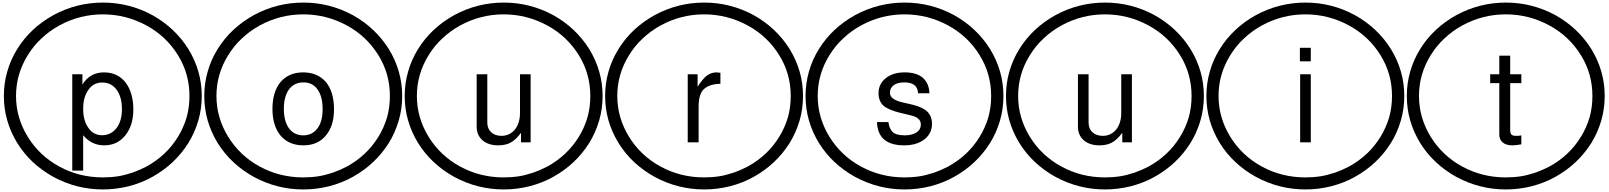

<svg xmlns="http://www.w3.org/2000/svg" viewBox="-20 -1097 12399 1480"><path d="M537.1 217.8V-524.4H615.2V-445.3Q673.8 -539.1 781.2 -539.1Q885.7 -539.1 947.3 -461.9Q1007.8 -381.8 1007.8 -252.9Q1007.8 -129.9 945.3 -52.7Q883.8 23.4 783.2 23.4Q685.5 23.4 621.1 -54.7V217.8ZM767.6 -460.9Q700.2 -460.9 662.1 -405.3Q621.1 -349.6 621.1 -257.8Q621.1 -166 662.1 -110.4Q700.2 -54.7 767.6 -54.7Q835 -54.7 878.9 -110.4Q919.9 -166 919.9 -254.9Q919.9 -349.6 878.9 -405.3Q837.9 -460.9 767.6 -460.9ZM103.5 -357.4Q103.5 -189.5 194.3 -42Q284.2 103.5 436.5 186.5Q590.8 270.5 772.5 270.5Q834 270.5 890.6 261.7Q935.5 254.9 1002 233.4Q1054.7 214.8 1109.4 186.5Q1263.7 101.6 1351.6 -42Q1394.5 -111.3 1418.9 -193.4Q1440.4 -270.5 1440.4 -357.4Q1440.4 -529.3 1351.6 -671.9Q1261.7 -817.4 1109.4 -900.4Q951.2 -986.3 772.5 -986.3Q594.7 -986.3 436.5 -900.4Q359.4 -857.4 299.8 -800.8Q239.3 -745.1 194.3 -671.9Q103.5 -526.4 103.5 -357.4ZM9.8 -357.4Q9.8 -455.1 36.1 -545.9Q61.5 -636.7 113.3 -719.7Q213.9 -881.8 391.6 -980.5Q570.3 -1077.1 773.4 -1077.1Q975.6 -1077.1 1154.3 -980.5Q1328.1 -883.8 1431.6 -719.7Q1535.2 -550.8 1535.2 -357.4Q1535.2 -258.8 1508.8 -168Q1480.5 -72.3 1431.6 5.9Q1328.1 169.9 1154.3 266.6Q1072.3 312.5 971.7 338.9Q872.1 363.3 773.4 363.3Q570.3 363.3 391.6 266.6Q213.9 168 113.3 5.9Q9.8 -163.1 9.8 -357.4Z M2316.4 -539.1Q2427.7 -539.1 2492.2 -464.8Q2554.7 -388.7 2554.7 -253.9Q2554.7 -125 2490.2 -50.8Q2428.7 23.4 2318.4 23.4Q2207 23.4 2142.6 -51.8Q2080.1 -127.9 2080.1 -257.8Q2080.1 -388.7 2142.6 -464.8Q2207 -539.1 2316.4 -539.1ZM2318.4 -461.9Q2248 -461.9 2207 -407.2Q2168 -351.6 2168 -257.8Q2168 -164.1 2207 -108.4Q2248 -53.7 2318.4 -53.7Q2386.7 -53.7 2427.7 -108.4Q2466.8 -160.2 2466.8 -254.9Q2466.8 -354.5 2427.7 -407.2Q2390.6 -461.9 2318.4 -461.9ZM1648.4 -357.4Q1648.4 -189.5 1739.3 -42Q1829.1 103.5 1981.4 186.5Q2135.7 270.5 2317.4 270.5Q2378.9 270.5 2435.5 261.7Q2480.5 254.9 2546.9 233.4Q2599.6 214.8 2654.3 186.5Q2808.6 101.6 2896.5 -42Q2939.5 -111.3 2963.9 -193.4Q2985.4 -270.5 2985.4 -357.4Q2985.4 -529.3 2896.5 -671.9Q2806.6 -817.4 2654.3 -900.4Q2496.1 -986.3 2317.4 -986.3Q2139.6 -986.3 1981.4 -900.4Q1904.3 -857.4 1844.7 -800.8Q1784.2 -745.1 1739.3 -671.9Q1648.4 -526.4 1648.4 -357.4ZM1554.7 -357.4Q1554.7 -455.1 1581.1 -545.9Q1606.4 -636.7 1658.2 -719.7Q1758.8 -881.8 1936.5 -980.5Q2115.2 -1077.1 2318.4 -1077.1Q2520.5 -1077.1 2699.2 -980.5Q2873 -883.8 2976.6 -719.7Q3080.1 -550.8 3080.1 -357.4Q3080.1 -258.8 3053.7 -168Q3025.4 -72.3 2976.6 5.9Q2873 169.9 2699.2 266.6Q2617.2 312.5 2516.6 338.9Q2417 363.3 2318.4 363.3Q2115.2 363.3 1936.5 266.6Q1758.8 168 1658.2 5.9Q1554.7 -163.1 1554.7 -357.4Z M4070.3 0H3996.1V-73.2Q3956.1 -19.5 3918 1Q3878.9 23.4 3820.3 23.4Q3745.1 23.4 3699.2 -15.6Q3654.3 -55.7 3654.3 -120.1V-524.4H3736.3V-153.3Q3736.3 -105.5 3765.6 -78.1Q3795.9 -49.8 3845.7 -49.8Q3908.2 -49.8 3949.2 -98.6Q3988.3 -148.4 3988.3 -226.6V-524.4H4070.3ZM3193.4 -357.4Q3193.4 -189.5 3284.2 -42Q3374 103.5 3526.4 186.5Q3680.7 270.5 3862.3 270.5Q3923.8 270.5 3980.5 261.7Q4025.4 254.9 4091.8 233.4Q4144.5 214.8 4199.2 186.5Q4353.5 101.6 4441.4 -42Q4484.4 -111.3 4508.8 -193.4Q4530.3 -270.5 4530.3 -357.4Q4530.3 -529.3 4441.4 -671.9Q4351.6 -817.4 4199.2 -900.4Q4041 -986.3 3862.3 -986.3Q3684.6 -986.3 3526.4 -900.4Q3449.2 -857.4 3389.6 -800.8Q3329.1 -745.1 3284.2 -671.9Q3193.4 -526.4 3193.4 -357.4ZM3099.6 -357.4Q3099.6 -455.1 3126 -545.9Q3151.4 -636.7 3203.1 -719.7Q3303.7 -881.8 3481.4 -980.5Q3660.2 -1077.1 3863.3 -1077.1Q4065.4 -1077.1 4244.1 -980.5Q4418 -883.8 4521.5 -719.7Q4625 -550.8 4625 -357.4Q4625 -258.8 4598.6 -168Q4570.3 -72.3 4521.5 5.9Q4418 169.9 4244.1 266.6Q4162.1 312.5 4061.5 338.9Q3961.9 363.3 3863.3 363.3Q3660.2 363.3 3481.4 266.6Q3303.7 168 3203.1 5.9Q3099.6 -163.1 3099.6 -357.4Z M5533.2 -451.2Q5450.2 -449.2 5408.2 -412.1Q5365.2 -376 5365.2 -272.5V0H5281.2V-524.4H5357.4V-428.7Q5397.5 -490.2 5427.7 -513.7Q5463.9 -539.1 5502 -539.1Q5512.7 -539.1 5533.2 -536.1ZM4738.3 -357.4Q4738.3 -189.5 4829.1 -42Q4918.9 103.5 5071.3 186.5Q5225.6 270.5 5407.2 270.5Q5468.8 270.5 5525.4 261.7Q5570.3 254.9 5636.7 233.4Q5689.5 214.8 5744.1 186.5Q5898.4 101.6 5986.3 -42Q6029.3 -111.3 6053.7 -193.4Q6075.2 -270.5 6075.2 -357.4Q6075.2 -529.3 5986.3 -671.9Q5896.5 -817.4 5744.1 -900.4Q5585.9 -986.3 5407.2 -986.3Q5229.5 -986.3 5071.3 -900.4Q4994.1 -857.4 4934.6 -800.8Q4874 -745.1 4829.1 -671.9Q4738.3 -526.4 4738.3 -357.4ZM4644.5 -357.4Q4644.5 -455.1 4670.9 -545.9Q4696.3 -636.7 4748 -719.7Q4848.6 -881.8 5026.4 -980.5Q5205.1 -1077.1 5408.2 -1077.1Q5610.4 -1077.1 5789.1 -980.5Q5962.9 -883.8 6066.4 -719.7Q6169.9 -550.8 6169.9 -357.4Q6169.9 -258.8 6143.6 -168Q6115.2 -72.3 6066.4 5.9Q5962.9 169.9 5789.1 266.6Q5707 312.5 5606.4 338.9Q5506.8 363.3 5408.2 363.3Q5205.1 363.3 5026.4 266.6Q4848.6 168 4748 5.9Q4644.5 -163.1 4644.5 -357.4Z M6828.1 -156.2Q6834 -107.4 6859.4 -81.1Q6885.7 -53.7 6955.1 -53.7Q7008.8 -53.7 7044.9 -76.2Q7078.1 -98.6 7078.1 -135.7Q7078.1 -165 7058.6 -181.6Q7042 -198.2 6996.1 -209L6918 -227.5Q6827.1 -250 6789.1 -283.2Q6752 -318.4 6752 -378.9Q6752 -450.2 6808.6 -495.1Q6864.3 -539.1 6953.1 -539.1Q7044.9 -539.1 7093.8 -497.1Q7141.6 -454.1 7144.5 -377.9H7056.6Q7053.7 -461.9 6951.2 -461.9Q6897.5 -461.9 6869.1 -440.4Q6839.8 -418 6839.8 -382.8Q6839.8 -355.5 6863.3 -337.9Q6889.6 -318.4 6937.5 -307.6L7017.6 -289.1Q7094.7 -269.5 7128.9 -235.4Q7164.1 -200.2 7164.1 -142.6Q7164.1 -68.4 7105.5 -22.5Q7045.9 23.4 6949.2 23.4Q6746.1 23.4 6740.2 -156.2ZM6283.2 -357.4Q6283.2 -189.5 6374 -42Q6463.9 103.5 6616.2 186.5Q6770.5 270.5 6952.1 270.5Q7013.7 270.5 7070.3 261.7Q7115.2 254.9 7181.6 233.4Q7234.4 214.8 7289.1 186.5Q7443.4 101.6 7531.2 -42Q7574.2 -111.3 7598.6 -193.4Q7620.1 -270.5 7620.1 -357.4Q7620.1 -529.3 7531.2 -671.9Q7441.4 -817.4 7289.1 -900.4Q7130.9 -986.3 6952.1 -986.3Q6774.4 -986.3 6616.2 -900.4Q6539.1 -857.4 6479.5 -800.8Q6418.9 -745.1 6374 -671.9Q6283.2 -526.4 6283.2 -357.4ZM6189.5 -357.4Q6189.5 -455.1 6215.8 -545.9Q6241.2 -636.7 6293 -719.7Q6393.6 -881.8 6571.3 -980.5Q6750 -1077.1 6953.1 -1077.1Q7155.3 -1077.1 7334 -980.5Q7507.8 -883.8 7611.3 -719.7Q7714.8 -550.8 7714.8 -357.4Q7714.8 -258.8 7688.5 -168Q7660.2 -72.3 7611.3 5.9Q7507.8 169.9 7334 266.6Q7252 312.5 7151.4 338.9Q7051.8 363.3 6953.1 363.3Q6750 363.3 6571.3 266.6Q6393.6 168 6293 5.9Q6189.5 -163.1 6189.5 -357.4Z M8705.1 0H8630.9V-73.2Q8590.8 -19.5 8552.7 1Q8513.7 23.4 8455.1 23.4Q8379.9 23.4 8334 -15.6Q8289.1 -55.7 8289.1 -120.1V-524.4H8371.1V-153.3Q8371.1 -105.5 8400.4 -78.1Q8430.7 -49.8 8480.5 -49.8Q8543 -49.8 8584 -98.6Q8623 -148.4 8623 -226.6V-524.4H8705.1ZM7828.1 -357.4Q7828.1 -189.5 7918.9 -42Q8008.8 103.5 8161.1 186.5Q8315.4 270.5 8497.1 270.5Q8558.6 270.5 8615.2 261.7Q8660.2 254.9 8726.6 233.4Q8779.3 214.8 8834 186.5Q8988.3 101.6 9076.2 -42Q9119.1 -111.3 9143.6 -193.4Q9165 -270.5 9165 -357.4Q9165 -529.3 9076.2 -671.9Q8986.3 -817.4 8834 -900.4Q8675.8 -986.3 8497.1 -986.3Q8319.3 -986.3 8161.1 -900.4Q8084 -857.4 8024.4 -800.8Q7963.9 -745.1 7918.9 -671.9Q7828.1 -526.4 7828.1 -357.4ZM7734.4 -357.4Q7734.4 -455.1 7760.7 -545.9Q7786.1 -636.7 7837.9 -719.7Q7938.5 -881.8 8116.2 -980.5Q8294.9 -1077.1 8498 -1077.1Q8700.2 -1077.1 8878.9 -980.5Q9052.7 -883.8 9156.2 -719.7Q9259.8 -550.8 9259.8 -357.4Q9259.8 -258.8 9233.4 -168Q9205.1 -72.3 9156.2 5.9Q9052.7 169.9 8878.9 266.6Q8796.9 312.5 8696.3 338.9Q8596.7 363.3 8498 363.3Q8294.9 363.3 8116.2 266.6Q7938.5 168 7837.9 5.9Q7734.4 -163.1 7734.4 -357.4Z M10084 -524.4V0H10002V-524.4ZM10084 -728.5V-624H10000V-728.5ZM9373 -357.4Q9373 -189.5 9463.9 -42Q9553.7 103.5 9706.1 186.5Q9860.4 270.5 10042 270.5Q10103.5 270.5 10160.2 261.7Q10205.1 254.9 10271.5 233.4Q10324.2 214.8 10378.9 186.5Q10533.2 101.6 10621.1 -42Q10664.1 -111.3 10688.5 -193.4Q10710 -270.5 10710 -357.4Q10710 -529.3 10621.1 -671.9Q10531.2 -817.4 10378.9 -900.4Q10220.7 -986.3 10042 -986.3Q9864.3 -986.3 9706.1 -900.4Q9628.9 -857.4 9569.3 -800.8Q9508.8 -745.1 9463.9 -671.9Q9373 -526.4 9373 -357.4ZM9279.3 -357.4Q9279.3 -455.1 9305.7 -545.9Q9331.1 -636.7 9382.8 -719.7Q9483.4 -881.8 9661.1 -980.5Q9839.8 -1077.1 10043 -1077.1Q10245.1 -1077.1 10423.8 -980.5Q10597.7 -883.8 10701.2 -719.7Q10804.7 -550.8 10804.7 -357.4Q10804.7 -258.8 10778.3 -168Q10750 -72.3 10701.2 5.9Q10597.7 169.9 10423.8 266.6Q10341.8 312.5 10241.2 338.9Q10141.6 363.3 10043 363.3Q9839.8 363.3 9661.1 266.6Q9483.4 168 9382.8 5.9Q9279.3 -163.1 9279.3 -357.4Z M11707 -524.4V-456.1H11621.1V-96.7Q11621.1 -69.3 11630.9 -59.6Q11640.6 -49.8 11666 -49.8Q11694.3 -49.8 11707 -53.7V15.6Q11663.1 23.4 11638.7 23.4Q11589.8 23.4 11564.5 2Q11537.1 -20.5 11537.1 -59.6V-456.1H11466.8V-524.4H11537.1V-668H11621.1V-524.4ZM10918 -357.4Q10918 -189.5 11008.8 -42Q11098.6 103.5 11251 186.5Q11405.3 270.5 11586.9 270.5Q11648.4 270.5 11705.1 261.7Q11750 254.9 11816.4 233.4Q11869.1 214.8 11923.8 186.5Q12078.1 101.6 12166 -42Q12209 -111.3 12233.4 -193.4Q12254.9 -270.5 12254.9 -357.4Q12254.9 -529.3 12166 -671.9Q12076.2 -817.4 11923.8 -900.4Q11765.6 -986.3 11586.9 -986.3Q11409.2 -986.3 11251 -900.4Q11173.8 -857.4 11114.3 -800.8Q11053.7 -745.1 11008.8 -671.9Q10918 -526.4 10918 -357.4ZM10824.2 -357.4Q10824.2 -455.1 10850.6 -545.9Q10876 -636.7 10927.7 -719.7Q11028.3 -881.8 11206.1 -980.5Q11384.8 -1077.1 11587.9 -1077.1Q11790 -1077.1 11968.8 -980.5Q12142.6 -883.8 12246.1 -719.7Q12349.6 -550.8 12349.6 -357.4Q12349.6 -258.8 12323.2 -168Q12294.9 -72.3 12246.1 5.9Q12142.6 169.9 11968.8 266.6Q11886.7 312.5 11786.1 338.9Q11686.5 363.3 11587.9 363.3Q11384.8 363.3 11206.1 266.6Q11028.3 168 10927.7 5.9Q10824.2 -163.1 10824.2 -357.4Z"/></svg>

Font: Circled
Style: Regular
Weight: 400
Version: Version 002.000